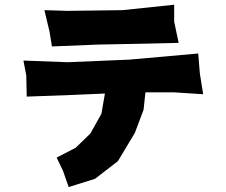

<svg xmlns="http://www.w3.org/2000/svg" viewBox="-20 -754 938 796"><path d="M164.1 -711.9 185.5 -622.1 195.3 -561.5 389.6 -569.3 592.8 -573.2 720.7 -576.2 702.1 -664.1V-734.4L487.3 -711.9L259.8 -709ZM77.1 -502.9 88.9 -441.4 90.8 -353.5 280.3 -360.4 415 -366.2 400.4 -282.2 354.5 -200.2 293.9 -141.6 214.8 -100.6 241.2 -45.9 264.6 21.5 374 -12.7 468.8 -85.9 539.1 -203.1 575.2 -298.8 583 -371.1H703.1L822.3 -363.3L808.6 -449.2L801.8 -532.2L516.6 -506.8L259.8 -496.1Z"/></svg>

Font: MaokenAssortedSans-TC
Style: Regular
Weight: 500
Version: Version 0.83